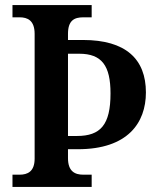

<svg xmlns="http://www.w3.org/2000/svg" viewBox="-20 -734 623 754"><path d="M29 0H340V-48H307C274 -48 247 -61 247 -113V-148H286C481 -148 553 -251 553 -371C553 -502 474 -577 306 -577H247V-601C247 -654 272 -666 307 -666H340V-714H29V-666H57C88 -666 116 -654 116 -601V-111C116 -60 88 -48 57 -48H29ZM282 -200H247V-523H291C380 -523 414 -476 414 -367C414 -244 375 -200 282 -200Z"/></svg>

Font: Noto Serif Devanagari SemiCondensed SemiBold
Style: Regular
Weight: 600
Width: 4
Designer: Universal Thirst, Indian Type Foundry and the Monotype Design Team
Foundry: Monotype Imaging Inc.
Version: Version 2.004